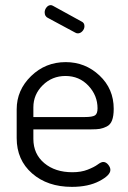

<svg xmlns="http://www.w3.org/2000/svg" viewBox="-20 -721 498 748"><path d="M45 -183C45 -126.3 65 -80.5 105 -45.5C145 -10.5 196.7 7 260 7C302.7 7 338.3 -0.5 367 -15.5C395.7 -30.5 410 -45 410 -59C410 -65.7 407.2 -72.5 401.5 -79.5C395.8 -86.5 389.3 -90 382 -90C376.7 -90 369.5 -86.7 360.5 -80C351.5 -73.3 338.5 -66.7 321.5 -60C304.5 -53.3 284.7 -50 262 -50C217.3 -50 180.8 -61.8 152.5 -85.5C124.2 -109.2 110 -140.7 110 -180V-217H336C350 -217 361 -217.7 369 -219C377 -220.3 385.8 -223.3 395.5 -228C405.2 -232.7 412.2 -240.7 416.5 -252C420.8 -263.3 423 -278.3 423 -297C423 -349 404.5 -392.3 367.5 -427C330.5 -461.7 286.7 -479 236 -479C183.3 -479 138.3 -460.8 101 -424.5C63.7 -388.2 45 -345 45 -295ZM110 -265V-303C110 -336.3 122.2 -365 146.5 -389C170.8 -413 200.3 -425 235 -425C271 -425 300.8 -412.3 324.5 -387C348.2 -361.7 360 -332.3 360 -299C360 -285 356.7 -275.8 350 -271.5C343.3 -267.2 330 -265 310 -265ZM154 -673C154 -662.3 158.3 -655 167 -651L273 -594C276.3 -592 279.7 -591 283 -591C289.7 -591 295.7 -593.8 301 -599.5C306.3 -605.2 309 -611.7 309 -619C309 -627.7 305.3 -633.7 298 -637L187 -698C183.7 -700 180.7 -701 178 -701C171.3 -701 165.7 -698 161 -692C156.3 -686 154 -679.7 154 -673Z"/></svg>

Font: Terminal Dosis
Style: Book
Weight: 400
Designer: EdgarTolentino, PabloImpallari, IginoMarini
Foundry: EdgarTolentino, PabloImpallari, IginoMarini
Version: Version 1.006